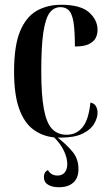

<svg xmlns="http://www.w3.org/2000/svg" viewBox="-20 -567 459 805"><path d="M234 10Q228 10 222 10Q259 39 284 69Q309 99 309 142Q309 179 287.5 198.5Q266 218 227 218Q199 218 181.5 207.5Q164 197 164 175Q164 167 167.5 159Q171 151 181 146Q194 169 221 169Q241 169 251.5 156Q262 143 262 121Q262 95 248 65.5Q234 36 207 9Q157 4 119 -24.5Q81 -53 60 -112Q39 -171 39 -267Q39 -375 64 -435.5Q89 -496 133.5 -521.5Q178 -547 237 -547Q317 -547 353 -515.5Q389 -484 389 -441Q389 -424 381.5 -408.5Q374 -393 353.5 -382.5Q333 -372 294 -372Q294 -436 288.5 -472Q283 -508 269.5 -522.5Q256 -537 234 -537Q206 -537 188.5 -514Q171 -491 162 -433Q153 -375 153 -268Q153 -168 164 -109.5Q175 -51 198.5 -26.5Q222 -2 259 -2Q300 -2 326 -33.5Q352 -65 359 -137Q375 -134 382 -122Q389 -110 389 -94Q389 -73 375 -48.5Q361 -24 327 -7Q293 10 234 10Z"/></svg>

Font: Noto Serif Display ExtraCondensed SemiBold
Style: Regular
Weight: 600
Width: 2
Designer: Monotype Design Team
Foundry: Monotype Imaging Inc.
Version: Version 2.009